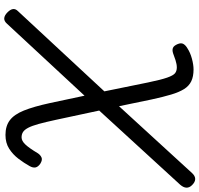

<svg xmlns="http://www.w3.org/2000/svg" viewBox="-38 -904 965 930"><g transform="rotate(90 445.0 -439.5)"><path d="M634 17Q591 17 563 -4Q535 -25 516 -72Q497 -119 480 -197L444 -366L96 9Q83 24 69 23Q55 22 40 7Q26 -7 24.5 -19.5Q23 -32 34 -43L423 -462L380 -673Q367 -736 356.5 -766Q346 -796 335 -804.5Q324 -813 307 -813Q292 -813 271.5 -806.5Q251 -800 239 -795Q224 -790 213 -794Q202 -798 194 -817Q187 -834 193.5 -845Q200 -856 214 -864Q235 -878 264.5 -886Q294 -894 317 -894Q351 -894 374 -883Q397 -872 412 -848Q427 -824 438.5 -785.5Q450 -747 462 -692L495 -533L819 -887Q833 -902 847.5 -902Q862 -902 877 -887Q890 -874 889.5 -859.5Q889 -845 875 -829L516 -437L561 -227Q572 -176 581 -143.5Q590 -111 599.5 -93Q609 -75 620 -68Q631 -61 646 -61Q663 -61 680.5 -79.5Q698 -98 723 -140Q731 -152 743 -157.5Q755 -163 773 -152Q789 -141 791.5 -128.5Q794 -116 785 -100Q770 -73 749.5 -46Q729 -19 701 -1Q673 17 634 17Z"/></g></svg>

Font: Playwrite HR
Style: Regular
Weight: 400
Designer: Veronika Burian, José Scaglione
Foundry: TypeTogether
Version: Version 1.002